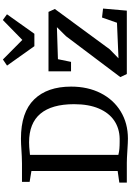

<svg xmlns="http://www.w3.org/2000/svg" viewBox="197 -1116 927 1361"><g transform="rotate(-90 660.5 -435.5)"><path d="M46.4 0ZM919.4 -878.4 1058.1 -740.7 1199.2 -878.9 1239.7 -849.6 1101.6 -655.3H1013.7L876 -849.1ZM1148.4 -495.6 921.4 -488.3 902.3 -395.5H835.4V-555.2H1256.8L1277.3 -510.3L991.7 -121.6L927.7 -59.1L1179.7 -69.8L1216.8 -175.8L1280.3 -168.5L1265.6 0H816.4L794.4 -45.9L1084.5 -431.2ZM128.9 -64.9V-676.3L51.8 -689V-743.2H182.1Q206.5 -743.2 233.6 -744.6Q260.7 -746.1 269 -746.6Q326.7 -750.5 357.9 -750.5Q544.9 -750.5 636 -657.2Q727.1 -564 727.1 -395Q727.1 -276.4 680.7 -185.1Q634.3 -93.8 550.5 -43Q466.8 7.8 357.9 7.8Q333 7.8 274.4 3.9Q213.9 0 187 0H46.4V-53.2ZM335.9 -50.8H358.4Q430.7 -52.2 485.6 -89.1Q540.5 -126 571.5 -198Q602.5 -270 602.5 -374Q602.5 -531.7 535.2 -612.3Q467.8 -692.9 332 -692.9Q302.2 -692.9 258.3 -688L243.2 -686.5V-60.1Q263.7 -54.7 285.9 -52.7Q308.1 -50.8 335.9 -50.8Z"/></g></svg>

Font: Merriweather
Style: Regular
Weight: 400
Designer: Eben Sorkin
Foundry: Eben Sorkin
Version: Version 1.584; ttfautohint (v1.6)